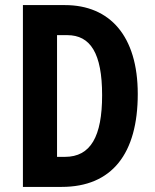

<svg xmlns="http://www.w3.org/2000/svg" viewBox="-20 -734 607 754"><path d="M521 -365C521 -593 411 -714 235 -714H70V0H222C420 0 521 -131 521 -365ZM381 -360C381 -198 336 -118 235 -118H204V-596H244C335 -596 381 -525 381 -360Z"/></svg>

Font: Noto Sans Kannada ExtraCondensed
Style: Bold
Weight: 700
Width: 2
Designer: Jelle Bosma - Monotype Design Team
Foundry: Monotype Imaging Inc.
Version: Version 2.005